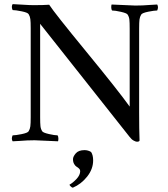

<svg xmlns="http://www.w3.org/2000/svg" viewBox="-20 -669 798 913"><path d="M381.8 44.9Q398.9 44.9 413.1 53.7Q422.9 68.4 422.9 93.8Q422.9 134.8 394.5 170.7Q366.2 206.5 326.2 223.6Q320.8 222.2 315.7 217Q310.5 211.9 310.5 209Q325.7 201.2 343.5 182.4Q361.3 163.6 361.3 144.5Q361.3 137.7 356 132.6Q350.6 127.4 344.2 123.8Q337.9 120.1 332.5 110.8Q327.1 101.6 327.1 87.9Q327.1 75.7 340.3 60.3Q353.5 44.9 381.8 44.9ZM139.6 -644.5Q186.5 -644.5 213.9 -646.5Q238.3 -608.4 389.6 -424.1Q541 -239.7 596.7 -162.1V-218.8V-532.2Q596.7 -562.5 595.2 -575.7Q593.8 -588.9 586.9 -599.6Q583 -606.4 554.9 -612.8Q526.9 -619.1 512.7 -619.1Q509.3 -624 509 -633.8Q508.8 -643.6 510.7 -647.5Q608.4 -642.6 623 -642.6Q643.1 -642.6 658.4 -643.3Q673.8 -644 692.4 -645.5Q710.9 -647 727.5 -647.5Q734.9 -635.3 727.5 -619.1Q713.9 -619.1 684.8 -613.3Q655.8 -607.4 651.4 -599.6Q645 -589.4 643.3 -576.2Q641.6 -563 641.6 -533.2V-135.7Q641.6 -51.8 643.6 -1Q642.6 4.9 630.9 4.9Q625.5 4.9 615.5 -0.5Q605.5 -5.9 596.7 -17.6L170.9 -555.7V-112.3Q170.9 -82 172.4 -68.8Q173.8 -55.7 180.7 -44.9Q184.6 -38.1 212.2 -31.7Q239.7 -25.4 253.9 -25.4Q257.3 -20.5 257.6 -10.7Q257.8 -1 255.9 2.9Q158.2 -2 144.5 -2Q124.5 -2 109.1 -1.2Q93.8 -0.5 75.2 1Q56.6 2.4 40 2.9Q32.7 -9.3 40 -25.4Q53.7 -25.4 82.8 -31.2Q111.8 -37.1 116.2 -44.9Q122.6 -55.2 124.3 -68.4Q126 -81.5 126 -111.3V-535.2Q126 -564.9 124.3 -578.1Q122.6 -591.3 116.2 -601.6Q111.8 -609.4 82.8 -615.2Q53.7 -621.1 40 -621.1Q32.7 -637.2 40 -649.4Q55.7 -648.9 88.4 -646.7Q121.1 -644.5 139.6 -644.5Z"/></svg>

Font: Amiri
Style: Regular
Weight: 400
Designer: Khaled Hosny
Version: Version 000.108